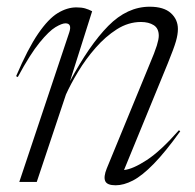

<svg xmlns="http://www.w3.org/2000/svg" viewBox="-20 -542 582 572"><path d="M33 -312.5 28 -315Q63 -397 93.5 -441.5Q124 -486 152 -503Q180 -520 207.5 -520Q223 -520 233.5 -517Q244 -514 254.5 -508.5L188.5 -300Q246 -407.5 302.5 -464.8Q359 -522 426 -522Q468 -522 489 -503Q510 -484 510 -455.5Q510 -439.5 504.2 -419.2Q498.5 -399 480 -353.5L349.5 -35.5Q375.5 -38 417 -65Q458.5 -92 513 -154L517 -151Q472.5 -89 438 -53.8Q403.5 -18.5 376 -4.2Q348.5 10 324.5 10Q299 10 293.5 -2.5Q288 -15 298 -40L424.5 -347.5Q441.5 -387.5 447.2 -406.2Q453 -425 453 -435.5Q453 -457.5 438 -467Q423 -476.5 400 -476.5Q362.5 -476.5 328.2 -454.8Q294 -433 264.8 -399.5Q235.5 -366 213 -328.8Q190.5 -291.5 176.5 -260.5L89.5 0H37.5L186.5 -446Q195 -472.5 175 -472.5Q164.5 -472.5 145.2 -461Q126 -449.5 98 -415.2Q70 -381 33 -312.5Z"/></svg>

Font: Newsreader 72pt Light
Style: Italic
Weight: 300
Italic angle: -17°
Designer: Hugues Gentile
Foundry: Production Type
Version: Version 1.003; ttfautohint (v1.8.3)